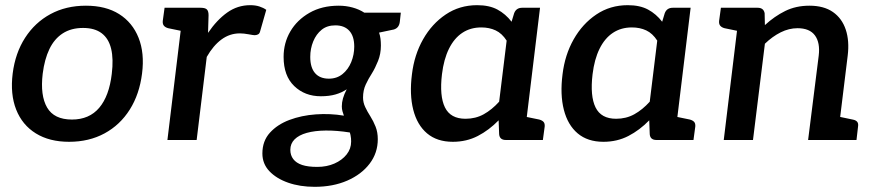

<svg xmlns="http://www.w3.org/2000/svg" viewBox="-20 -541 3377 742"><path d="M312 -519Q389 -519 440.5 -486.5Q492 -454 515.5 -395Q539 -336 529 -257Q519 -177 481.5 -117.5Q444 -58 384 -25.5Q324 7 247 7Q171 7 118.5 -25.5Q66 -58 42.5 -117.5Q19 -177 29 -257Q39 -336 77 -395Q115 -454 175 -486.5Q235 -519 312 -519ZM258 -79Q325 -79 363.5 -124.5Q402 -170 412 -256Q419 -313 409.5 -352.5Q400 -392 373 -412.5Q346 -433 301 -433Q255 -433 222.5 -412Q190 -391 171 -351.5Q152 -312 145 -256Q135 -172 162 -125.5Q189 -79 258 -79Z M627 0 689 -511H755Q773 -511 779.5 -504.5Q786 -498 786 -482L784 -414Q818 -464 858 -492.5Q898 -521 947 -521Q967 -521 982.5 -516Q998 -511 1009 -503L985 -419Q983 -411 977 -408Q971 -405 964 -405Q959 -405 940.5 -408.5Q922 -412 907 -412Q868 -412 836 -388.5Q804 -365 779 -321L740 0ZM716 -511 693 -419 630 -432Q619 -435 613.5 -441.5Q608 -448 609 -460L616 -511Z M1196 181Q1139 181 1093.5 165Q1048 149 1021 120.5Q994 92 994 52Q994 4 1023 -28Q1052 -60 1098.5 -77.5Q1145 -95 1200.5 -99Q1256 -103 1309 -94Q1306 -102 1303.5 -111Q1301 -120 1301 -130Q1301 -145 1305.5 -161Q1310 -177 1320 -196Q1301 -183 1276.5 -176Q1252 -169 1220 -169Q1158 -169 1117 -208.5Q1076 -248 1076 -321Q1076 -375 1102 -419.5Q1128 -464 1176 -491.5Q1224 -519 1289 -519Q1317 -519 1342.5 -512Q1368 -505 1388 -492H1529L1525 -456Q1522 -433 1502 -427L1445 -415Q1449 -403 1450.5 -391Q1452 -379 1452 -365Q1452 -333 1441 -305.5Q1430 -278 1417 -257Q1404 -237 1393.5 -214.5Q1383 -192 1383 -164Q1383 -145 1391.5 -127Q1400 -109 1411 -92Q1423 -73 1431.5 -51.5Q1440 -30 1440 -3Q1440 50 1408.5 91.5Q1377 133 1322 157Q1267 181 1196 181ZM1206 104Q1243 104 1272.5 91Q1302 78 1319.5 56Q1337 34 1337 6Q1337 0 1336.5 -6.5Q1336 -13 1334.5 -19.5Q1333 -26 1332 -29Q1281 -37 1238.5 -36.5Q1196 -36 1165.5 -27.5Q1135 -19 1118.5 -2.5Q1102 14 1102 38Q1102 59 1113.5 74Q1125 89 1147.5 96.5Q1170 104 1206 104ZM1251 -237Q1282 -237 1304 -255Q1326 -273 1337.5 -301.5Q1349 -330 1349 -361Q1349 -401 1330 -422Q1311 -443 1276 -443Q1244 -443 1223 -426Q1202 -409 1190.5 -381Q1179 -353 1179 -321Q1179 -280 1197.5 -258.5Q1216 -237 1251 -237Z M1730 7Q1669 7 1630.5 -25.5Q1592 -58 1577 -117Q1562 -176 1572 -254Q1581 -329 1615 -389Q1649 -449 1702.5 -485Q1756 -521 1824 -521Q1871 -521 1902.5 -504Q1934 -487 1957 -457L1967 -490Q1975 -511 1998 -511H2067L2005 0H1935Q1911 0 1909 -22L1907 -76Q1870 -38 1826.5 -15.5Q1783 7 1730 7ZM1779 -82Q1818 -82 1849.5 -99.5Q1881 -117 1909 -148L1938 -384Q1920 -412 1895.5 -423.5Q1871 -435 1840 -435Q1798 -435 1766.5 -414Q1735 -393 1715 -352.5Q1695 -312 1688 -254Q1678 -170 1699.5 -126Q1721 -82 1779 -82ZM1978 0 2001 -92 2064 -79Q2075 -76 2080.5 -70Q2086 -64 2085 -52L2078 0Z M2312 7Q2251 7 2212.5 -25.5Q2174 -58 2159 -117Q2144 -176 2154 -254Q2163 -329 2197 -389Q2231 -449 2284.5 -485Q2338 -521 2406 -521Q2453 -521 2484.5 -504Q2516 -487 2539 -457L2549 -490Q2557 -511 2580 -511H2649L2587 0H2517Q2493 0 2491 -22L2489 -76Q2452 -38 2408.5 -15.5Q2365 7 2312 7ZM2361 -82Q2400 -82 2431.5 -99.5Q2463 -117 2491 -148L2520 -384Q2502 -412 2477.5 -423.5Q2453 -435 2422 -435Q2380 -435 2348.5 -414Q2317 -393 2297 -352.5Q2277 -312 2270 -254Q2260 -170 2281.5 -126Q2303 -82 2361 -82ZM2560 0 2583 -92 2646 -79Q2657 -76 2662.5 -70Q2668 -64 2667 -52L2660 0Z M2777 0 2839 -511H2908Q2931 -511 2935 -490L2936 -444Q2973 -478 3014.5 -498.5Q3056 -519 3108 -519Q3164 -519 3199 -494.5Q3234 -470 3248.5 -426.5Q3263 -383 3256 -326L3216 0H3103L3144 -326Q3150 -376 3129.5 -404Q3109 -432 3062 -432Q3029 -432 2997 -416Q2965 -400 2936 -372L2890 0ZM3190 0 3213 -92 3275 -79Q3287 -77 3292.5 -70.5Q3298 -64 3296 -52L3290 0ZM2866 -511 2843 -419 2780 -432Q2769 -435 2763.5 -441.5Q2758 -448 2759 -460L2766 -511Z"/></svg>

Font: Aleo SemiBold
Style: Italic
Weight: 600
Italic angle: -7°
Designer: Alessio Laiso
Foundry: Alessio Laiso
Version: Version 2.001;gftools[0.9.29]